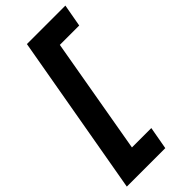

<svg xmlns="http://www.w3.org/2000/svg" viewBox="-282 -773 981 981"><g transform="rotate(-45 209.0 -282.0)"><path d="M-7 156H271L293 33H153L263 -598H403L425 -720H147Z"/></g></svg>

Font: Fixel Display
Style: Bold Italic
Weight: 700
Italic angle: -10°
Designer: AlfaBravo + MacPaw
Foundry: Kyrylo Tkachov, Marchela Mozhyna, Serhii Makarenko, Maria Weinstein, Zakhar Kryvoshyya
Version: Version 1.210;Glyphs 3.2 (3217)